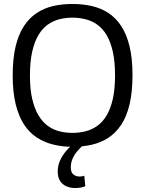

<svg xmlns="http://www.w3.org/2000/svg" viewBox="-20 -730 731 968"><path d="M345 -60Q379 -60 411 -68Q443 -76 470 -95Q497 -114 517 -147Q537 -180 548.5 -230Q560 -280 560 -350Q560 -420 548.5 -470.5Q537 -521 517 -554Q497 -587 470 -606Q443 -625 411 -633Q379 -641 345 -641Q311 -641 279.5 -633Q248 -625 221 -606Q194 -587 174 -553.5Q154 -520 142.5 -470Q131 -420 131 -349Q131 -280 142.5 -231Q154 -182 174 -148.5Q194 -115 221 -95.5Q248 -76 279.5 -68Q311 -60 345 -60ZM345 10Q294 10 249 -1Q204 -12 166 -36.5Q128 -61 101 -102.5Q74 -144 59 -205Q44 -266 44 -350Q44 -434 58.5 -495Q73 -556 100 -597.5Q127 -639 164.5 -664Q202 -689 247.5 -699.5Q293 -710 345 -710Q397 -710 443 -699.5Q489 -689 526.5 -664.5Q564 -640 591 -599Q618 -558 633 -497Q648 -436 648 -352Q648 -267 633.5 -205Q619 -143 591.5 -101.5Q564 -60 526.5 -35.5Q489 -11 443.5 -0.5Q398 10 345 10ZM359 218Q334 218 314 209Q294 200 282.5 181.5Q271 163 271 134Q271 106 282.5 80Q294 54 314 30.5Q334 7 359 -12L404 -2Q384 15 369 33Q354 51 345.5 71Q337 91 337 114Q337 140 350.5 150Q364 160 381 160Q388 160 393.5 159Q399 158 405 156L410 209Q400 213 387.5 215.5Q375 218 359 218Z"/></svg>

Font: Georama ExtraCondensed Thin
Style: Regular
Weight: 400
Version: Version 1.001